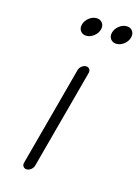

<svg xmlns="http://www.w3.org/2000/svg" viewBox="-117 -834 652 900"><g transform="rotate(15 209.0 -384.5)"><path d="M267.8 -511.5 137.9 -26.9Q135 -15.9 124.9 -7.9Q114.7 0 103.8 0Q92.8 0 87 -7.9Q81.3 -15.9 84.2 -26.9L214.1 -511.5Q217 -522.5 227.1 -530.5Q237.1 -538.6 248 -538.6Q259 -538.6 264.9 -530.5Q270.8 -522.5 267.8 -511.5ZM183.2 -690.6Q173.3 -704.1 178.5 -723.1Q183.6 -742.2 200.7 -755.7Q217.8 -769.3 236.8 -769.3Q255.9 -769.3 265.9 -755.7Q275.9 -742.2 270.8 -723.1Q265.6 -704.1 248.4 -690.6Q231.2 -677 212.2 -677Q193.1 -677 183.2 -690.6ZM329.3 -690.6Q319.3 -704.1 324.5 -723.1Q329.6 -742.2 346.8 -755.7Q364 -769.3 383.1 -769.3Q402.1 -769.3 412 -755.7Q421.9 -742.2 416.7 -723.1Q411.6 -704.1 394.5 -690.6Q377.4 -677 358.4 -677Q339.4 -677 329.3 -690.6Z"/></g></svg>

Font: Tecnico
Style: FinoInclinado
Weight: 400
Italic angle: -15°
Version: Version 1.3